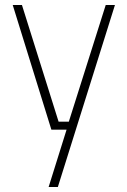

<svg xmlns="http://www.w3.org/2000/svg" viewBox="-20 -520 511 770"><path d="M175 230 247 0H186L31 -500H68L215 -32H256L404 -500H441L212 230Z"/></svg>

Font: Cairo Play ExtraLight
Style: Regular
Weight: 250
Version: Version 3.119